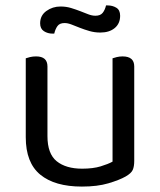

<svg xmlns="http://www.w3.org/2000/svg" viewBox="-20 -675 591 708"><path d="M75 -460Q80 -462 90.5 -464.5Q101 -467 113 -467Q155 -467 155 -430V-173Q155 -108 189 -80.5Q223 -53 283 -53Q323 -53 351 -61.5Q379 -70 395 -79V-460Q400 -462 410.5 -464.5Q421 -467 432 -467Q475 -467 475 -430V-82Q475 -61 469.5 -48.5Q464 -36 443 -24Q420 -11 379.5 1Q339 13 282 13Q182 13 128.5 -31Q75 -75 75 -169ZM203 -651Q224 -651 242 -645.5Q260 -640 275.5 -634Q291 -628 305 -622.5Q319 -617 332 -617Q350 -617 358.5 -627.5Q367 -638 371 -655H377Q395 -655 409 -646.5Q423 -638 423 -617Q423 -588 403 -571.5Q383 -555 350 -555Q329 -555 310 -560.5Q291 -566 274.5 -572.5Q258 -579 244 -584.5Q230 -590 218 -590Q200 -590 192 -579Q184 -568 180 -551H174Q156 -551 142 -560Q128 -569 128 -589Q128 -618 151 -634.5Q174 -651 203 -651Z"/></svg>

Font: Baloo 2
Style: Regular
Weight: 400
Designer: Sarang Kulkarni and Ek Type
Foundry: Ek Type
Version: Version 1.640;hotconv 1.0.111;makeotfexe 2.5.65597; ttfautoh